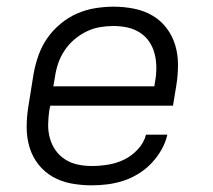

<svg xmlns="http://www.w3.org/2000/svg" viewBox="-20 -548 640 576"><path d="M255 8Q224 8 194 2.5Q164 -3 138.5 -17.5Q113 -32 95 -55Q77 -78 68.5 -106.5Q60 -135 60 -166Q60 -197 65 -228L81 -328Q86 -355 95.5 -382Q105 -409 121.5 -433Q138 -457 161.5 -476.5Q185 -496 211.5 -507.5Q238 -519 266 -523.5Q294 -528 321 -528Q321 -528 321 -528Q321 -528 321 -528Q352 -528 382 -522Q412 -516 437 -501.5Q462 -487 479.5 -464Q497 -441 505.5 -413Q514 -385 514 -354Q514 -323 509 -292L499 -231H131L128 -218Q125 -197 124.5 -175.5Q124 -154 129.5 -134Q135 -114 146.5 -97.5Q158 -81 175 -70Q192 -59 212.5 -54.5Q233 -50 255 -50Q279 -50 304 -54Q329 -58 352 -69Q375 -80 393.5 -100Q412 -120 418 -144H482Q477 -121 464.5 -99Q452 -77 434.5 -58.5Q417 -40 395 -26.5Q373 -13 349.5 -5.5Q326 2 302.5 5Q279 8 255 8ZM140 -289H443L445 -302Q449 -323 449 -344.5Q449 -366 444 -386Q439 -406 428 -422.5Q417 -439 400 -450Q383 -461 362.5 -465.5Q342 -470 320 -470Q300 -470 279.5 -466.5Q259 -463 239.5 -453.5Q220 -444 203 -429.5Q186 -415 174 -397Q162 -379 155 -359Q148 -339 145 -318Z"/></svg>

Font: Iosevka SS04 Lt Ex Obl
Style: Regular
Weight: 300
Width: 7
Italic angle: -9°
Monospace: yes
Designer: Belleve Invis
Foundry: Belleve Invis
Version: Version 19.0.0; ttfautohint (v1.8.4)